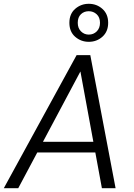

<svg xmlns="http://www.w3.org/2000/svg" viewBox="-32 -990 705 1010"><path d="M-12 0 371 -700H443L576 0H504L391 -614L64 0ZM120 -188 148 -244H497L507 -188ZM435 -770Q394 -770 363.5 -796.5Q333 -823 333 -870Q333 -917 363.5 -943.5Q394 -970 435 -970Q477 -970 507 -943Q537 -916 537 -870Q537 -824 507 -797Q477 -770 435 -770ZM435 -808Q460 -808 477 -825Q494 -842 494 -870Q494 -899 476.5 -915Q459 -931 435 -931Q410 -931 393.5 -915Q377 -899 377 -870Q377 -842 394 -825Q411 -808 435 -808Z"/></svg>

Font: DM Sans 17pt Light
Style: Italic
Weight: 300
Italic angle: -10°
Version: Version 4.004;gftools[0.9.30]